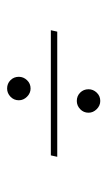

<svg xmlns="http://www.w3.org/2000/svg" viewBox="99 -563 302 540"><g transform="rotate(-90 250.0 -293.0)"><path d="M79 -283 83 -301H435L431 -283ZM236 -162Q223 -162 213 -172Q203 -182 203 -195Q203 -209 213 -218.5Q223 -228 236 -228Q250 -228 259.5 -218.5Q269 -209 269 -195Q269 -182 259.5 -172Q250 -162 236 -162ZM271 -358Q258 -358 248 -368Q238 -378 238 -391Q238 -405 248 -414.5Q258 -424 271 -424Q285 -424 294.5 -414.5Q304 -405 304 -391Q304 -378 294.5 -368Q285 -358 271 -358Z"/></g></svg>

Font: DM Sans 16pt Thin
Style: Italic
Weight: 250
Italic angle: -10°
Version: Version 4.004;gftools[0.9.30]